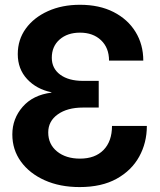

<svg xmlns="http://www.w3.org/2000/svg" viewBox="-20 -759 660 791"><path d="M308.1 11.7Q226.6 11.7 164.1 -16.4Q101.6 -44.4 66.2 -93.3Q30.8 -142.1 30.8 -205.1Q30.8 -270 73.2 -318.8Q115.7 -367.7 191.9 -377.4V-378.9Q130.4 -391.6 91.8 -433.1Q53.2 -474.6 53.2 -536.1Q53.2 -595.7 86.4 -641.4Q119.6 -687 177.5 -713.1Q235.4 -739.3 309.6 -739.3Q389.2 -739.3 447.8 -709.5Q506.3 -679.7 538.3 -627.7Q570.3 -575.7 570.3 -509.3H429.2Q429.2 -562 396.2 -593.3Q363.3 -624.5 309.6 -624.5Q257.8 -624.5 225.6 -596.2Q193.4 -567.9 193.4 -521Q193.4 -477.1 228 -451.4Q262.7 -425.8 321.8 -425.8H386.7V-315.9H321.8Q257.3 -315.9 218 -287.8Q178.7 -259.8 178.7 -213.4Q178.7 -164.6 215.1 -135Q251.5 -105.5 309.6 -105.5Q371.6 -105.5 406.5 -141.1Q441.4 -176.8 441.4 -240.2H585Q585 -170.9 553.5 -113.8Q522 -56.6 460.4 -22.5Q398.9 11.7 308.1 11.7Z"/></svg>

Font: Inter Display
Style: Bold
Weight: 700
Designer: Rasmus Andersson
Foundry: rsms
Version: Version 4.001;git-9221beed3